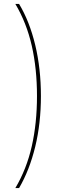

<svg xmlns="http://www.w3.org/2000/svg" viewBox="-20 -762 351 976"><path d="M58 194Q115 98 141.5 -18.5Q168 -135 168 -274Q168 -413 141.5 -529.5Q115 -646 58 -742H77Q130 -654 159 -533.5Q188 -413 188 -274Q188 -135 159 -16Q130 103 77 194Z"/></svg>

Font: Montserrat Alternates Thin
Style: Regular
Weight: 100
Designer: Julieta Ulanovsky
Foundry: Julieta Ulanovsky
Version: Version 9.000